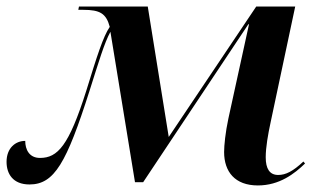

<svg xmlns="http://www.w3.org/2000/svg" viewBox="-25 -556 975 586"><path d="M762 10C828 10 874 -26 906 -57L901 -63C869 -33 847 -22 824 -22C798 -22 786 -41 786 -76C786 -106 793 -146 801 -183L876 -536H757L490 -138L426 -536H216L214 -526H229C280 -526 299 -515 310 -474C290 -445 271 -385 238 -278C185 -111 151 -74 97 -74C64 -74 52 -100 52 -126C22 -126 -5 -104 -5 -62C-5 -26 14 7 65 7C141 7 178 -59 248 -278C277 -369 293 -424 312 -459L387 0H412L733 -482H735L672 -194C663 -152 659 -112 659 -92C659 -32 692 10 762 10Z"/></svg>

Font: Noto Serif Display SemiBold
Style: Italic
Weight: 600
Italic angle: -12°
Designer: Monotype Design Team
Foundry: Monotype Imaging Inc.
Version: Version 2.009